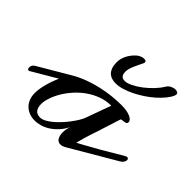

<svg xmlns="http://www.w3.org/2000/svg" viewBox="-170 -837 1037 1037"><g transform="rotate(45 348.5 -318.5)"><path d="M0 -160.2Q-3.4 -158.2 -6.3 -158.2Q-11.2 -158.2 -13.7 -162.4Q-16.1 -166.5 -16.1 -172.9Q-16.1 -179.7 -12.7 -187.5Q-9.3 -195.3 0 -200.7L180.7 -307.1Q214.4 -326.7 252.4 -340.8Q290.5 -355 329.8 -364Q369.1 -373 407.7 -377.2Q446.3 -381.3 480.5 -381.3Q500 -381.3 517.1 -378.7Q534.2 -376 546.6 -370.8Q559.1 -365.7 566.2 -358.4Q573.2 -351.1 573.2 -341.8Q573.2 -335 568.4 -332Q563.5 -329.1 556.9 -327.9Q550.3 -326.7 543.2 -326.2Q536.1 -325.7 532.2 -323.7Q529.3 -314.5 522.9 -295.2Q516.6 -275.9 510.3 -255.6Q503.9 -235.4 498.8 -219.5Q493.7 -203.6 493.2 -201.2Q486.8 -180.7 475.8 -149.2Q464.8 -117.7 451.7 -64.9Q452.1 -64.9 462.6 -70.6Q473.1 -76.2 490 -85.4Q506.8 -94.7 528.3 -106.9Q549.8 -119.1 572.8 -131.8L689.5 -200.7Q696.3 -204.6 701.2 -204.6Q706.5 -204.6 709.5 -200.9Q712.4 -197.3 712.4 -191.9Q712.4 -185.1 707 -176Q701.7 -167 689.5 -160.2L429.7 -7.8Q419.9 -2 411.6 0.5Q403.3 2.9 396.5 2.9Q386.7 2.9 379.9 -1.5Q373 -5.9 368.7 -13.7Q364.3 -21.5 362.1 -31.5Q359.9 -41.5 359.9 -52.7Q359.9 -64.9 362.3 -77.1Q364.7 -89.4 368.7 -100.6Q354.5 -72.8 335.7 -52.2Q316.9 -31.7 295.7 -17.8Q274.4 -3.9 252 2.9Q229.5 9.8 208 9.8Q186.5 9.8 167.5 2.9Q148.4 -3.9 134 -17.3Q119.6 -30.8 111.3 -50.8Q103 -70.8 103 -97.2Q103 -112.8 106.2 -131.8Q109.4 -150.9 114.7 -170.4Q120.1 -189.9 127 -208.7Q133.8 -227.5 141.1 -243.2ZM443.8 -339.8Q404.8 -339.8 369.1 -326.7Q333.5 -313.5 303 -292Q272.5 -270.5 247.8 -242.9Q223.1 -215.3 205.8 -186.3Q188.5 -157.2 179 -128.9Q169.4 -100.6 169.4 -78.1Q169.4 -53.2 180.4 -37.8Q191.4 -22.5 216.3 -22.5Q231 -22.5 248.3 -31.5Q265.6 -40.5 283.4 -55.4Q301.3 -70.3 318.6 -89.1Q335.9 -107.9 350.6 -127.2Q365.2 -146.5 376.2 -164.8Q387.2 -183.1 392.1 -196.8ZM348.6 -627.9Q358.4 -636.2 369.6 -640.6Q380.9 -645 390.1 -645Q397.9 -645 402.6 -642.3Q407.2 -639.6 407.2 -633.8Q407.2 -629.4 405.3 -626Q400.9 -616.2 394.5 -603.5Q388.2 -590.8 382.1 -577.1Q376 -563.5 371.8 -550Q367.7 -536.6 367.7 -524.9Q367.7 -502.9 376.5 -494.1Q385.3 -485.4 399.9 -485.4Q418.5 -485.4 443.8 -497.8Q469.2 -510.3 494.6 -529.8Q520 -549.3 542.5 -573Q564.9 -596.7 578.1 -619.1Q586.4 -633.3 600.6 -640.1Q614.7 -647 627.4 -647Q637.2 -647 643.6 -643.1Q649.9 -639.2 649.9 -630.9Q649.9 -627.9 647.5 -620.6Q639.2 -601.6 622.3 -581.1Q605.5 -560.5 583 -540.5Q560.5 -520.5 533.7 -502.7Q506.8 -484.9 479.2 -471.2Q451.7 -457.5 424.8 -449.5Q397.9 -441.4 374.5 -441.4Q357.9 -441.4 344 -446Q330.1 -450.7 319.8 -460.9Q309.6 -471.2 304 -487.5Q298.3 -503.9 298.3 -527.3Q298.3 -552.2 310.8 -578.4Q323.2 -604.5 348.6 -627.9Z"/></g></svg>

Font: Meddon
Style: Regular
Weight: 400
Designer: Vernon Adams
Foundry: Vernon Adams
Version: Version 1.000